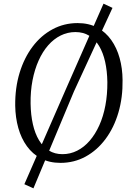

<svg xmlns="http://www.w3.org/2000/svg" viewBox="-20 -879 726 1048"><path d="M310 10Q249.5 10 203.8 -14Q158 -38 127 -80.8Q96 -123.5 80 -180.2Q64 -237 63 -302.5Q62 -399.5 87 -481.5Q112 -563.5 158 -624.5Q204 -685.5 266.8 -719.2Q329.5 -753 403.5 -753Q465 -753 510.8 -728.5Q556.5 -704 587 -661Q617.5 -618 633 -562Q648.5 -506 649 -442.5Q650.5 -346.5 626.2 -264.2Q602 -182 556.2 -120.5Q510.5 -59 447.8 -24.5Q385 10 310 10ZM321 -37.5Q363.5 -37.5 401.2 -56.5Q439 -75.5 469.5 -110.8Q500 -146 522 -194.8Q544 -243.5 555.2 -303.2Q566.5 -363 566 -431Q565 -492 553.8 -542Q542.5 -592 520.8 -628.2Q499 -664.5 466.8 -684.2Q434.5 -704 391.5 -704Q349 -704 311.2 -685.2Q273.5 -666.5 243 -631.8Q212.5 -597 190.8 -548.5Q169 -500 157.5 -440.5Q146 -381 147 -313Q148 -251.5 159.5 -200.8Q171 -150 193 -113.5Q215 -77 247 -57.2Q279 -37.5 321 -37.5ZM113 126.5 343 -400 545 -859 594 -836 383.5 -379.5 162.5 149Z"/></svg>

Font: Merriweather 20pt Light
Style: Italic
Weight: 300
Italic angle: -7.8°
Version: Version 2.101